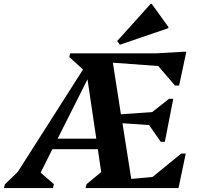

<svg xmlns="http://www.w3.org/2000/svg" viewBox="-75 -963 1020 983"><path d="M-55 0 -50 -19 16 -83 350 -607 280 -671 284 -690H727L863 -698H879L842 -525H821L735 -625L503 -642L544 -378L704 -389L790 -457H812L769 -237H748L688 -323L552 -332L597 -47L706 -57L853 -177H876L839 0H363L368 -20L443 -82L426 -199H193L133 -79L201 -20L196 0ZM220 -253H418L373 -557ZM539 -734 525 -753 696 -943H702L787 -825V-819Z"/></svg>

Font: Platypi SemiBold
Style: Italic
Weight: 600
Italic angle: -13°
Designer: David Sargent
Foundry: Bolt Cutter Type
Version: Version 1.200; ttfautohint (v1.8.4.7-5d5b)